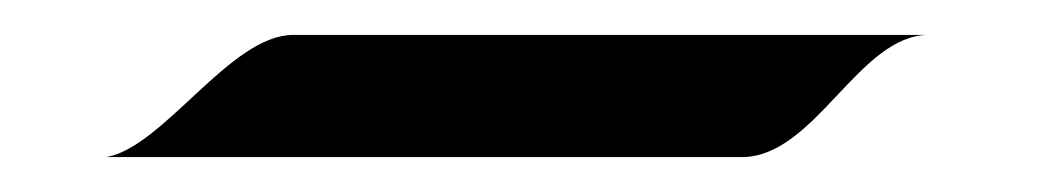

<svg xmlns="http://www.w3.org/2000/svg" viewBox="-20 89 605 110"><path d="M148 109C112 109 74 173 41 179H405C447 179 472 109 512 109Z"/></svg>

Font: Quintessential
Style: Regular
Weight: 400
Designer: Astigmatic (AOETI)
Foundry: Astigmatic (AOETI)
Version: Version 1.000